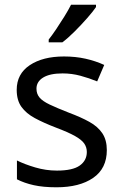

<svg xmlns="http://www.w3.org/2000/svg" viewBox="-20 -786 519 816"><path d="M434 -148Q434 -70 376 -30Q318 10 220 10Q164 10 123.5 1Q83 -8 52 -24V-104Q84 -88 129.5 -74.5Q175 -61 222 -61Q289 -61 319 -82.5Q349 -104 349 -140Q349 -160 338 -176Q327 -192 298.5 -208Q270 -224 217 -244Q165 -264 128 -284Q91 -304 71 -332Q51 -360 51 -404Q51 -472 106.5 -509Q162 -546 252 -546Q301 -546 343.5 -536.5Q386 -527 423 -510L393 -440Q359 -454 322 -464Q285 -474 246 -474Q192 -474 163.5 -456.5Q135 -439 135 -409Q135 -387 148 -371.5Q161 -356 191.5 -341.5Q222 -327 273 -307Q324 -288 360 -268Q396 -248 415 -219.5Q434 -191 434 -148ZM388 -756Q376 -738 351 -709.5Q326 -681 297.5 -652.5Q269 -624 245 -606H187V-618Q202 -637 219.5 -663Q237 -689 254 -716.5Q271 -744 282 -766H388Z"/></svg>

Font: Noto Sans Test
Style: Regular
Weight: 400
Version: Version 1.002; ttfautohint (v1.8.4.7-5d5b)